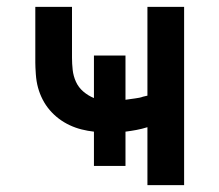

<svg xmlns="http://www.w3.org/2000/svg" viewBox="-20 -540 640 560"><path d="M410 0V-169Q394 -164 378 -161Q362 -158 346 -156V-56H254V-156Q236 -158 218 -162.5Q200 -167 183 -175Q166 -183 151.5 -194Q137 -205 125 -219Q113 -233 104.5 -249.5Q96 -266 91 -284Q86 -302 84.5 -323.5Q83 -345 83 -357V-520H190V-372Q190 -354 192 -336Q194 -318 201.5 -301.5Q209 -285 223 -273Q237 -261 254 -254V-378H346V-249Q352 -250 360 -251Q368 -252 374.5 -253Q381 -254 386.5 -255Q392 -256 397 -258L410 -261V-520H517V0Z"/></svg>

Font: Iosevka Aile Semibold
Style: Regular
Weight: 600
Designer: Belleve Invis
Foundry: Belleve Invis
Version: Version 31.1.0; ttfautohint (v1.8.4)